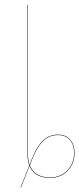

<svg xmlns="http://www.w3.org/2000/svg" viewBox="-20 -750 338 819"><path d="M227.1 -175.8Q260.7 -175.8 279.3 -154.3Q297.9 -132.8 297.9 -98.1Q297.9 -51.3 268.3 -21.2Q238.8 8.8 193.8 8.8Q127 8.8 106 -42L69.8 48.8H67.9L105 -43.9V-44.4Q97.2 -64.5 97.2 -94.2V-730H99.1V-94.2Q99.1 -66.4 106.4 -46.9Q128.4 -111.3 156.7 -143.6Q185.1 -175.8 227.1 -175.8ZM193.8 6.8Q237.8 6.8 266.8 -22.7Q295.9 -52.2 295.9 -98.1Q295.9 -132.3 277.8 -153.1Q259.8 -173.8 227.1 -173.8Q185.5 -173.8 157.5 -141.6Q129.4 -109.4 107.4 -44.4Q127.9 6.8 193.8 6.8Z"/></svg>

Font: Fira Sans Compressed Two
Style: Regular
Weight: 100
Width: 1
Designer: Carrois Corporate & Edenspiekermann AG
Foundry: Carrois Corporate GbR & Edenspiekermann AG
Version: Version 4.203;PS 004.203;hotconv 1.0.88;makeotf.lib2.5.64775